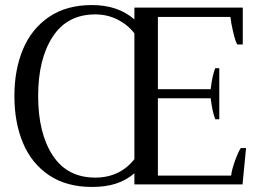

<svg xmlns="http://www.w3.org/2000/svg" viewBox="-20 -730 1042 760"><path d="M37 -350Q37 -454 71 -535Q105 -616 174 -663Q243 -710 344 -710Q447 -710 512 -653V-700H941V-554H919Q911 -568 902.5 -605Q894 -642 892 -663H605V-377H814Q820 -431 832 -460H848V-258H832Q820 -289 814 -341H605V-35H895Q897 -57 910 -93Q923 -129 933 -144H954L940 0H512V-44Q479 -16 438.5 -3Q398 10 344 10Q243 10 174 -36.5Q105 -83 71 -164Q37 -245 37 -350ZM512 -100V-598Q486 -632 445.5 -652.5Q405 -673 357 -673Q246 -673 188.5 -584.5Q131 -496 131 -350Q131 -203 188.5 -115Q246 -27 357 -27Q454 -27 512 -100Z"/></svg>

Font: Trirong
Style: Regular
Weight: 400
Designer: Katatrad Team
Foundry: CadsonDemak
Version: Version 1.001